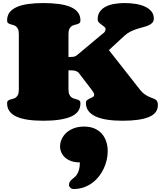

<svg xmlns="http://www.w3.org/2000/svg" viewBox="-20 -798 1063 1269"><path d="M655.8 -573.2Q669.9 -582 673.8 -591.1Q677.7 -600.1 677.7 -606Q677.7 -614.3 669.7 -620.8Q661.6 -627.4 651.6 -634.5Q641.6 -641.6 633.5 -649.9Q625.5 -658.2 625.5 -669.9Q625.5 -701.2 640.9 -722.2Q656.2 -743.2 681.4 -755.4Q706.5 -767.6 738.5 -772.7Q770.5 -777.8 803.7 -777.8Q842.8 -777.8 877.7 -772Q912.6 -766.1 939 -753.9Q965.3 -741.7 981 -722.2Q996.6 -702.6 996.6 -675.8Q996.6 -658.7 987.5 -648.4Q978.5 -638.2 963.1 -631.1Q947.8 -624 927.7 -618.9Q907.7 -613.8 886.2 -606.9Q864.7 -600.1 843 -589.6Q821.3 -579.1 802.7 -562L699.7 -466.8L903.8 -207Q918.9 -187.5 933.8 -176.8Q948.7 -166 961.9 -159.7Q975.1 -153.3 986.3 -149.7Q997.6 -146 1005.9 -141.1Q1014.2 -136.2 1018.8 -127.7Q1023.4 -119.1 1023.4 -103Q1023.4 -48.8 963.6 -24.4Q903.8 0 790.5 0Q733.9 0 689 -6.8Q644 -13.7 612.5 -28.1Q581.1 -42.5 564.5 -64.7Q547.9 -86.9 547.9 -118.2Q547.9 -130.4 556.4 -136.7Q564.9 -143.1 575.2 -147.7Q585.4 -152.3 594 -157.2Q602.5 -162.1 602.5 -171.9Q602.5 -178.2 598.4 -185.8Q594.2 -193.4 585.4 -205.1L501.5 -314.9Q496.6 -321.3 489.7 -325Q482.9 -328.6 475.3 -330.6Q467.8 -332.5 459.2 -332.8Q450.7 -333 442.4 -333H432.6V-207Q432.6 -185.1 438.5 -172.9Q444.3 -160.6 453.1 -154.3Q461.9 -147.9 472.2 -145.5Q482.4 -143.1 491.2 -140.1Q500 -137.2 505.9 -132.1Q511.7 -127 511.7 -115.2Q511.7 -54.2 448.7 -27.1Q385.7 0 266.6 0Q209 0 164.3 -6.6Q119.6 -13.2 89.1 -27.1Q58.6 -41 42.7 -63Q26.9 -85 26.9 -115.2Q26.9 -127 32.7 -132.1Q38.6 -137.2 47.1 -139.9Q55.7 -142.6 65.7 -145Q75.7 -147.5 84.2 -153.6Q92.8 -159.7 98.6 -171.4Q104.5 -183.1 104.5 -205.1V-573.2Q104.5 -594.7 98.6 -606.7Q92.8 -618.7 84.2 -624.8Q75.7 -630.9 65.7 -633.3Q55.7 -635.7 47.1 -638.4Q38.6 -641.1 32.7 -646.2Q26.9 -651.4 26.9 -663.1Q26.9 -693.4 42.7 -715.1Q58.6 -736.8 89.1 -750.7Q119.6 -764.6 164.3 -771.2Q209 -777.8 266.6 -777.8Q326.2 -777.8 372.1 -771.2Q418 -764.6 449 -750.7Q480 -736.8 495.8 -715.1Q511.7 -693.4 511.7 -663.1Q511.7 -651.4 505.9 -646.2Q500 -641.1 491.2 -638.4Q482.4 -635.7 472.2 -633.3Q461.9 -630.9 453.1 -624.8Q444.3 -618.7 438.5 -606.7Q432.6 -594.7 432.6 -573.2V-420.9Q446.3 -420.9 461.4 -422.4Q476.6 -423.8 488.8 -433.1ZM507.8 275.4Q474.6 275.4 450 266.4Q425.3 257.3 409.2 242.4Q393.1 227.5 385 208.5Q377 189.5 377 169.4Q377 146 387.2 122.6Q397.5 99.1 417.7 80.3Q438 61.5 467.5 50Q497.1 38.6 535.6 38.6Q576.2 38.6 605.7 51.8Q635.3 64.9 654.3 87.4Q673.3 109.9 682.6 139.2Q691.9 168.5 691.9 201.2Q691.9 230 685.1 260Q678.2 290 665 317.6Q651.9 345.2 632.3 369.6Q612.8 394 587.9 412.1Q563 430.2 532.5 440.7Q502 451.2 466.8 451.2Q454.1 451.2 445.1 443.1Q436 435.1 436 424.3Q436 411.6 441.4 403.6Q446.8 395.5 454.6 388.4Q462.4 381.3 471.9 373.8Q481.4 366.2 489.3 354Q497.1 341.8 502.4 323Q507.8 304.2 507.8 275.4Z"/></svg>

Font: Corben
Style: Bold
Weight: 700
Designer: vernon adams
Foundry: vernon adams
Version: Version 1.101; ttfautohint (v1.6)